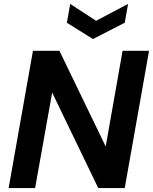

<svg xmlns="http://www.w3.org/2000/svg" viewBox="-20 -959 780 979"><path d="M24 0 148 -700H283L519 -212L605 -700H740L616 0H481L246 -487L159 0ZM633 -939 616 -843 454 -760 321 -843 338 -939 470 -853Z"/></svg>

Font: DM Sans 17pt
Style: Bold Italic
Weight: 700
Italic angle: -10°
Version: Version 4.004;gftools[0.9.30]